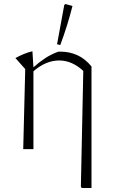

<svg xmlns="http://www.w3.org/2000/svg" viewBox="-20 -745 564 959"><path d="M96 0 106 -400 57 -455Q77 -466 98.5 -475Q120 -484 142 -489L147 -409Q175 -434 206 -454.5Q237 -475 272 -487Q278 -487 283 -487Q327 -487 366 -469.5Q405 -452 437 -413V194H388L384 186L396 -391Q339 -443 276 -443Q209 -443 147 -389V0ZM281 -520 265 -524 301 -720 306 -725 342 -715Q317 -616 281 -520Z"/></svg>

Font: Piazzolla ExtraLight
Style: Regular
Weight: 200
Designer: Juan Pablo del Peral
Foundry: Huerta Tipografica
Version: Version 1.330